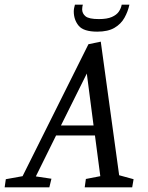

<svg xmlns="http://www.w3.org/2000/svg" viewBox="-66 -805 636 825"><path d="M-46 0 -41 -35 31 -48 314 -615 367 -626 446 -52 508 -35 502 0H298L303 -36L365 -48L342 -223H175L88 -47L155 -37L146 0ZM196 -266H336L307 -489ZM352 -669Q293 -669 272 -694.5Q251 -720 251 -756Q251 -763 252.5 -770.5Q254 -778 256 -785H290Q289 -781 288 -776.5Q287 -772 287 -765Q287 -747 301.5 -735Q316 -723 359 -723Q394 -723 414.5 -732Q435 -741 444.5 -755Q454 -769 457 -785H490Q484 -756 469 -729Q454 -702 426 -685.5Q398 -669 352 -669Z"/></svg>

Font: Manuale
Style: Italic
Weight: 400
Italic angle: -11°
Designer: Eduardo Tunni / Pablo Cosgaya
Foundry: Eduardo Tunni / Pablo Cosgaya
Version: Version 1.002